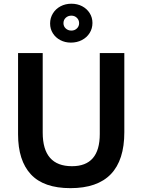

<svg xmlns="http://www.w3.org/2000/svg" viewBox="-20 -980 751 1012"><path d="M244.1 -856Q244.1 -885.3 258.8 -909.2Q273.4 -933.1 299.1 -946.8Q324.7 -960.4 356.4 -960.4Q387.7 -960.4 412.8 -947.3Q438 -934.1 452.6 -910.9Q467.3 -887.7 467.3 -858.9Q467.3 -829.6 452.4 -805.9Q437.5 -782.2 411.6 -768.8Q385.7 -755.4 353.5 -755.4Q322.8 -755.4 297.9 -768.6Q272.9 -781.7 258.5 -804.7Q244.1 -827.6 244.1 -856ZM397 -857.9Q397 -874.5 385.3 -886Q373.5 -897.5 356.4 -897.5Q338.4 -897.5 326.4 -886.2Q314.5 -875 314.5 -857.9Q314.5 -841.3 326.4 -830.1Q338.4 -818.8 356.4 -818.8Q373.5 -818.8 385.3 -830.1Q397 -841.3 397 -857.9ZM75.2 -272V-700.2H205.1V-280.8Q205.1 -104 359.4 -104Q505.9 -104 505.9 -273.4V-700.2H635.3V-283.2Q635.3 11.7 351.1 11.7Q210.4 11.7 142.8 -61Q75.2 -133.8 75.2 -272Z"/></svg>

Font: Selawik Semibold
Style: Regular
Weight: 600
Designer: Aaron Bell
Foundry: Microsoft Corporation
Version: Version 1.01